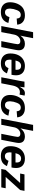

<svg xmlns="http://www.w3.org/2000/svg" viewBox="1780 -2546 774 4375"><g transform="rotate(90 2167.5 -358.0)"><path d="M261.7 -84.5Q302.2 -84.5 328.6 -110.1Q355 -135.7 370.6 -186L502.9 -161.6Q451.2 9.8 253.9 9.8Q146.5 9.8 88.6 -45.2Q30.8 -100.1 30.8 -197.8Q30.8 -293.5 69.3 -376.5Q107.9 -460 172.1 -499Q236.3 -538.1 332 -538.1Q424.3 -538.1 479.5 -491.5Q534.7 -444.8 541.5 -361.8L402.8 -350.6Q397.5 -443.8 321.3 -443.8Q269 -443.8 239.5 -408Q210 -372.1 186 -280.8Q174.8 -223.1 174.8 -198.7Q174.8 -84.5 261.7 -84.5Z M793.5 -438Q865.2 -537.6 975.6 -537.6Q1049.8 -537.6 1087.4 -502Q1125 -466.3 1125 -398.9Q1125 -386.7 1121.6 -360.1Q1118.2 -333.5 1114.7 -318.8L1052.7 0H916.5L974.1 -290.5Q986.8 -352.5 986.8 -371.1Q986.8 -434.1 912.6 -434.1Q879.9 -434.1 849.4 -415.8Q818.8 -397.5 797.4 -366.2Q775.9 -335 768.6 -295.9L710.9 0H573.2L712.9 -724.6H849.6L811 -526.9Q806.6 -504.4 801.8 -482.4Q796.9 -460.4 792 -438Z M1341.8 -232.4Q1338.4 -215.3 1338.4 -189Q1338.4 -137.2 1361.1 -109.6Q1383.8 -82 1428.2 -82Q1500 -82 1532.2 -164.6L1651.9 -128.4Q1615.2 -50.8 1561 -20.5Q1506.8 9.8 1418.9 9.8Q1314.9 9.8 1256.3 -46.6Q1197.8 -103 1197.8 -204.1Q1197.8 -305.2 1232.9 -381.3Q1268.1 -457 1332.8 -497.6Q1397.5 -538.1 1482.4 -538.1Q1584.5 -538.1 1639.9 -485.6Q1695.3 -433.1 1695.3 -337.4Q1695.3 -289.1 1683.6 -232.4ZM1357.9 -323.7H1568.4L1569.8 -351.1Q1569.8 -403.3 1545.7 -427.2Q1521.5 -451.2 1482.4 -451.2Q1385.3 -451.2 1357.9 -323.7Z M2135.3 -416.5Q2101.6 -423.8 2079.6 -423.8Q1960.4 -423.8 1926.8 -251L1877.4 0H1740.2L1818.8 -405.3Q1824.7 -433.1 1829.1 -462.4Q1835 -494.6 1839.4 -528.3H1970.2L1959.5 -444.3L1955.6 -420.4H1957.5Q1993.2 -485.8 2027.8 -512Q2062.5 -538.1 2107.4 -538.1Q2129.4 -538.1 2157.7 -531.2Z M2374 -84.5Q2414.6 -84.5 2440.9 -110.1Q2467.3 -135.7 2482.9 -186L2615.2 -161.6Q2563.5 9.8 2366.2 9.8Q2258.8 9.8 2200.9 -45.2Q2143.1 -100.1 2143.1 -197.8Q2143.1 -293.5 2181.6 -376.5Q2220.2 -460 2284.4 -499Q2348.6 -538.1 2444.3 -538.1Q2536.6 -538.1 2591.8 -491.5Q2647 -444.8 2653.8 -361.8L2515.1 -350.6Q2509.8 -443.8 2433.6 -443.8Q2381.3 -443.8 2351.8 -408Q2322.3 -372.1 2298.3 -280.8Q2287.1 -223.1 2287.1 -198.7Q2287.1 -84.5 2374 -84.5Z M2905.8 -438Q2977.5 -537.6 3087.9 -537.6Q3162.1 -537.6 3199.7 -502Q3237.3 -466.3 3237.3 -398.9Q3237.3 -386.7 3233.9 -360.1Q3230.5 -333.5 3227.1 -318.8L3165 0H3028.8L3086.4 -290.5Q3099.1 -352.5 3099.1 -371.1Q3099.1 -434.1 3024.9 -434.1Q2992.2 -434.1 2961.7 -415.8Q2931.2 -397.5 2909.7 -366.2Q2888.2 -335 2880.9 -295.9L2823.2 0H2685.5L2825.2 -724.6H2961.9L2923.3 -526.9Q2918.9 -504.4 2914.1 -482.4Q2909.2 -460.4 2904.3 -438Z M3454.1 -232.4Q3450.7 -215.3 3450.7 -189Q3450.7 -137.2 3473.4 -109.6Q3496.1 -82 3540.5 -82Q3612.3 -82 3644.5 -164.6L3764.2 -128.4Q3727.5 -50.8 3673.3 -20.5Q3619.1 9.8 3531.2 9.8Q3427.2 9.8 3368.7 -46.6Q3310.1 -103 3310.1 -204.1Q3310.1 -305.2 3345.2 -381.3Q3380.4 -457 3445.1 -497.6Q3509.8 -538.1 3594.7 -538.1Q3696.8 -538.1 3752.2 -485.6Q3807.6 -433.1 3807.6 -337.4Q3807.6 -289.1 3795.9 -232.4ZM3470.2 -323.7H3680.7L3682.1 -351.1Q3682.1 -403.3 3658 -427.2Q3633.8 -451.2 3594.7 -451.2Q3497.6 -451.2 3470.2 -323.7Z M4269 -100.1 4249.5 0H3830.6L3849.1 -97.2L4148.4 -429.2H3933.6L3953.1 -528.3H4328.6L4309.6 -430.2L4011.7 -100.1Z"/></g></svg>

Font: Arimo
Style: Bold Italic
Weight: 700
Italic angle: -12°
Designer: Steve Matteson
Foundry: Monotype Imaging Inc.
Version: Version 1.33